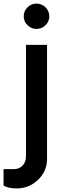

<svg xmlns="http://www.w3.org/2000/svg" viewBox="-56 -750 371 1070"><path d="M76.2 -658.8Q76.2 -688.8 97.5 -709.4Q118.8 -730 147.5 -730Q176.2 -730 197.5 -709.4Q218.8 -688.8 218.8 -658.8Q218.8 -630 197.5 -609.4Q176.2 -588.8 147.5 -588.8Q118.8 -588.8 97.5 -609.4Q76.2 -630 76.2 -658.8ZM37.5 300Q-11.2 300 -36.2 283.8V192.5H22.5Q50 192.5 69.4 173.1Q88.8 153.8 88.8 121.2V-500H206.2V135Q206.2 203.8 156.2 251.9Q106.2 300 37.5 300Z"/></svg>

Font: Now Alt Medium
Style: Regular
Weight: 500
Designer: Alfredo Marco Pradil
Foundry: Alfredo Marco Pradil
Version: Version 1.002;PS 001.002;hotconv 1.0.88;makeotf.lib2.5.64775